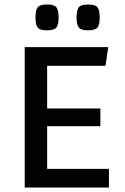

<svg xmlns="http://www.w3.org/2000/svg" viewBox="-20 -835 555 855"><path d="M190 -273V-83H465V0H90V-625H462L450 -542H190V-352H427V-273ZM373 -700Q340 -700 330.5 -713Q321 -726 321 -757Q321 -789 330.5 -802Q340 -815 373 -815Q405 -815 414.5 -802Q424 -789 424 -757Q424 -726 414.5 -713Q405 -700 373 -700ZM190 -700Q157 -700 147.5 -713Q138 -726 138 -757Q138 -789 147.5 -802Q157 -815 190 -815Q222 -815 231.5 -802Q241 -789 241 -757Q241 -726 231.5 -713Q222 -700 190 -700Z"/></svg>

Font: Changa
Style: Regular
Weight: 400
Designer: Eduardo Rodriguez Tunni
Foundry: Eduardo Rodriguez Tunni
Version: Version 3.003